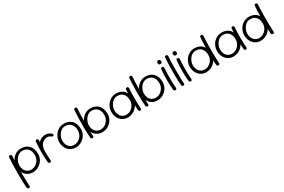

<svg xmlns="http://www.w3.org/2000/svg" viewBox="127 -1998 5262 3558"><g transform="rotate(-30 2758.0 -218.5)"><path d="M306 -3Q254 -3 213 -22Q172 -41 144 -74Q116 -107 101.5 -150.5Q87 -194 87 -244Q87 -296 105.5 -342.5Q124 -389 156 -424.5Q188 -460 232 -480Q276 -500 326 -500Q376 -500 418 -484.5Q460 -469 491 -438Q522 -407 539 -360Q556 -313 556 -249Q556 -199 536 -154.5Q516 -110 481 -76Q446 -42 401 -22.5Q356 -3 306 -3ZM92 212Q82 212 75.5 208.5Q69 205 65 199.5Q61 194 59.5 190Q58 186 58 186Q54 143 51.5 78.5Q49 14 48.5 -61Q48 -136 48.5 -211.5Q49 -287 52 -354Q55 -421 59 -469Q59 -469 60 -473Q61 -477 64 -482Q67 -487 73.5 -490.5Q80 -494 91 -494Q102 -493 108 -488.5Q114 -484 117 -477.5Q120 -471 121 -466.5Q122 -462 122 -462Q118 -421 116 -358.5Q114 -296 113.5 -222.5Q113 -149 113.5 -73.5Q114 2 115.5 70Q117 138 120 187Q120 187 119.5 191Q119 195 116.5 199.5Q114 204 108 208Q102 212 92 212ZM305 -62Q342 -62 376 -78Q410 -94 436 -121.5Q462 -149 477 -185Q492 -221 492 -260Q492 -326 470 -368Q448 -410 410.5 -430Q373 -450 325 -450Q289 -450 256.5 -432Q224 -414 199.5 -383.5Q175 -353 161 -315Q147 -277 147 -238Q147 -187 166.5 -147Q186 -107 221.5 -84.5Q257 -62 305 -62Z M666 -144Q658 -143 653 -146Q648 -149 645 -153.5Q642 -158 640.5 -162Q639 -166 639 -166Q637 -177 635.5 -183Q634 -189 633.5 -196.5Q633 -204 633.5 -219Q634 -234 635 -263Q639 -322 656.5 -366.5Q674 -411 707 -441Q740 -471 788 -486Q822 -495 853 -493.5Q884 -492 911.5 -481Q939 -470 963 -450Q963 -450 966 -447Q969 -444 972.5 -439Q976 -434 978 -428Q980 -422 979 -416Q978 -410 971 -404Q962 -398 953 -398.5Q944 -399 935.5 -403.5Q927 -408 922 -412Q917 -416 917 -416Q890 -436 859.5 -437.5Q829 -439 798 -425Q748 -405 722.5 -364.5Q697 -324 690 -268Q687 -241 686 -227Q685 -213 684.5 -205.5Q684 -198 684 -190.5Q684 -183 685 -167Q685 -167 685 -162Q685 -157 680.5 -151.5Q676 -146 666 -144ZM666 -1Q657 -1 651 -4.5Q645 -8 641 -13Q637 -18 635.5 -21.5Q634 -25 634 -25Q628 -79 625.5 -133Q623 -187 623 -242.5Q623 -298 626 -355.5Q629 -413 634 -474Q634 -474 634.5 -477.5Q635 -481 638 -486Q641 -491 647.5 -494.5Q654 -498 665 -497Q676 -497 682 -492.5Q688 -488 691 -481.5Q694 -475 695 -470.5Q696 -466 696 -466Q692 -415 690 -363Q688 -311 688 -256.5Q688 -202 690 -144.5Q692 -87 696 -26Q696 -26 695 -22Q694 -18 691.5 -13.5Q689 -9 683 -5Q677 -1 666 -1Z M1223 -3Q1173 -3 1132 -22Q1091 -41 1062 -73.5Q1033 -106 1017.5 -149.5Q1002 -193 1002 -243Q1002 -293 1020.5 -339.5Q1039 -386 1072 -422Q1105 -458 1148.5 -479Q1192 -500 1242 -500Q1292 -500 1334.5 -485Q1377 -470 1408.5 -439.5Q1440 -409 1457 -361.5Q1474 -314 1474 -250Q1474 -200 1454 -155.5Q1434 -111 1398.5 -77Q1363 -43 1318 -23Q1273 -3 1223 -3ZM1223 -62Q1260 -62 1294 -77.5Q1328 -93 1354 -120Q1380 -147 1395.5 -182Q1411 -217 1411 -257Q1411 -323 1389 -365.5Q1367 -408 1329.5 -428.5Q1292 -449 1243 -449Q1206 -449 1173.5 -431Q1141 -413 1117 -382.5Q1093 -352 1079 -314Q1065 -276 1065 -238Q1065 -186 1084.5 -146Q1104 -106 1140 -84Q1176 -62 1223 -62Z M1793 -3Q1741 -3 1700 -22Q1659 -41 1631 -74Q1603 -107 1588.5 -150.5Q1574 -194 1574 -244Q1574 -296 1592 -342.5Q1610 -389 1642.5 -424.5Q1675 -460 1718.5 -480Q1762 -500 1813 -500Q1863 -500 1905 -484.5Q1947 -469 1977.5 -438Q2008 -407 2025 -360Q2042 -313 2042 -249Q2042 -199 2022 -154.5Q2002 -110 1967.5 -76Q1933 -42 1888 -22.5Q1843 -3 1793 -3ZM1576 -1Q1566 -1 1559 -5Q1552 -9 1549 -14Q1546 -19 1544.5 -23Q1543 -27 1543 -27Q1539 -70 1536.5 -128.5Q1534 -187 1533.5 -253.5Q1533 -320 1534 -387Q1535 -454 1538 -515.5Q1541 -577 1545 -626Q1545 -626 1545.5 -629.5Q1546 -633 1549 -638Q1552 -643 1558.5 -646.5Q1565 -650 1576 -649Q1587 -649 1593.5 -644Q1600 -639 1603 -632.5Q1606 -626 1606.5 -621.5Q1607 -617 1607 -617Q1603 -577 1601 -519.5Q1599 -462 1598 -396Q1597 -330 1597.5 -262.5Q1598 -195 1599 -133Q1600 -71 1603 -22Q1603 -22 1601.5 -17Q1600 -12 1594.5 -6.5Q1589 -1 1576 -1ZM1791 -62Q1828 -62 1861.5 -78Q1895 -94 1921.5 -121.5Q1948 -149 1963.5 -185Q1979 -221 1979 -260Q1979 -326 1957 -368Q1935 -410 1897 -430Q1859 -450 1811 -450Q1775 -450 1743 -432Q1711 -414 1686.5 -383.5Q1662 -353 1647.5 -315Q1633 -277 1633 -238Q1633 -187 1652 -147Q1671 -107 1707 -84.5Q1743 -62 1791 -62Z M2338 -3Q2288 -3 2247.5 -21.5Q2207 -40 2178 -73Q2149 -106 2133.5 -149.5Q2118 -193 2118 -243Q2118 -294 2136.5 -340.5Q2155 -387 2188 -423Q2221 -459 2264.5 -479.5Q2308 -500 2358 -500Q2426 -500 2477.5 -473.5Q2529 -447 2558 -391.5Q2587 -336 2587 -250Q2587 -200 2567.5 -155.5Q2548 -111 2514 -77Q2480 -43 2435 -23.5Q2390 -4 2338 -3ZM2340 -62Q2377 -62 2410.5 -78Q2444 -94 2470 -121Q2496 -148 2511.5 -183.5Q2527 -219 2527 -258Q2527 -324 2505 -366.5Q2483 -409 2445.5 -429.5Q2408 -450 2359 -450Q2323 -450 2290.5 -432Q2258 -414 2234 -383.5Q2210 -353 2196 -315Q2182 -277 2182 -238Q2182 -187 2201.5 -147Q2221 -107 2256.5 -84.5Q2292 -62 2340 -62ZM2598 -1Q2586 -1 2579 -6Q2572 -11 2568.5 -15.5Q2565 -20 2565 -20Q2558 -93 2555 -167.5Q2552 -242 2554.5 -319.5Q2557 -397 2564 -478Q2564 -478 2566 -483Q2568 -488 2575 -493Q2582 -498 2596 -497Q2607 -497 2613 -492Q2619 -487 2621.5 -480Q2624 -473 2624.5 -468.5Q2625 -464 2625 -464Q2621 -413 2618.5 -361Q2616 -309 2616.5 -255.5Q2617 -202 2619 -145Q2621 -88 2624 -26Q2624 -26 2623.5 -22.5Q2623 -19 2620.5 -14Q2618 -9 2612.5 -5Q2607 -1 2598 -1Z M2971 -3Q2919 -3 2878 -22Q2837 -41 2809 -74Q2781 -107 2766.5 -150.5Q2752 -194 2752 -244Q2752 -296 2770 -342.5Q2788 -389 2820.5 -424.5Q2853 -460 2896.5 -480Q2940 -500 2991 -500Q3041 -500 3083 -484.5Q3125 -469 3155.5 -438Q3186 -407 3203 -360Q3220 -313 3220 -249Q3220 -199 3200 -154.5Q3180 -110 3145.5 -76Q3111 -42 3066 -22.5Q3021 -3 2971 -3ZM2754 -1Q2744 -1 2737 -5Q2730 -9 2727 -14Q2724 -19 2722.5 -23Q2721 -27 2721 -27Q2717 -70 2714.5 -128.5Q2712 -187 2711.5 -253.5Q2711 -320 2712 -387Q2713 -454 2716 -515.5Q2719 -577 2723 -626Q2723 -626 2723.5 -629.5Q2724 -633 2727 -638Q2730 -643 2736.5 -646.5Q2743 -650 2754 -649Q2765 -649 2771.5 -644Q2778 -639 2781 -632.5Q2784 -626 2784.5 -621.5Q2785 -617 2785 -617Q2781 -577 2779 -519.5Q2777 -462 2776 -396Q2775 -330 2775.5 -262.5Q2776 -195 2777 -133Q2778 -71 2781 -22Q2781 -22 2779.5 -17Q2778 -12 2772.5 -6.5Q2767 -1 2754 -1ZM2969 -62Q3006 -62 3039.5 -78Q3073 -94 3099.5 -121.5Q3126 -149 3141.5 -185Q3157 -221 3157 -260Q3157 -326 3135 -368Q3113 -410 3075 -430Q3037 -450 2989 -450Q2953 -450 2921 -432Q2889 -414 2864.5 -383.5Q2840 -353 2825.5 -315Q2811 -277 2811 -238Q2811 -187 2830 -147Q2849 -107 2885 -84.5Q2921 -62 2969 -62Z M3349 -1Q3340 -1 3334 -4.5Q3328 -8 3324 -13Q3320 -18 3318.5 -21.5Q3317 -25 3317 -25Q3311 -79 3308.5 -133Q3306 -187 3306 -242.5Q3306 -298 3309 -355.5Q3312 -413 3317 -474Q3317 -474 3317.5 -477.5Q3318 -481 3321 -486Q3324 -491 3330.5 -494.5Q3337 -498 3348 -497Q3359 -497 3365 -492.5Q3371 -488 3374 -481.5Q3377 -475 3378 -470.5Q3379 -466 3379 -466Q3375 -415 3373 -363Q3371 -311 3371 -256.5Q3371 -202 3373 -144.5Q3375 -87 3379 -26Q3379 -26 3378 -22Q3377 -18 3374.5 -13.5Q3372 -9 3366 -5Q3360 -1 3349 -1ZM3351 -559Q3331 -559 3321.5 -571Q3312 -583 3312 -600Q3312 -619 3321.5 -630.5Q3331 -642 3351 -642Q3371 -642 3380.5 -629.5Q3390 -617 3390 -600Q3390 -589 3386.5 -579.5Q3383 -570 3374.5 -564.5Q3366 -559 3351 -559Z M3521 -1Q3510 -1 3503.5 -4.5Q3497 -8 3493 -13.5Q3489 -19 3487.5 -22.5Q3486 -26 3486 -26Q3482 -69 3479.5 -128Q3477 -187 3476.5 -253.5Q3476 -320 3477 -387Q3478 -454 3481 -515.5Q3484 -577 3488 -626Q3488 -626 3488.5 -629.5Q3489 -633 3492 -638Q3495 -643 3501.5 -646.5Q3508 -650 3519 -649Q3530 -649 3536.5 -644Q3543 -639 3545.5 -633Q3548 -627 3549 -622Q3550 -617 3550 -617Q3546 -578 3544 -521Q3542 -464 3541.5 -398.5Q3541 -333 3541.5 -266Q3542 -199 3543.5 -137Q3545 -75 3548 -26Q3548 -26 3547.5 -22.5Q3547 -19 3544.5 -13.5Q3542 -8 3536 -4.5Q3530 -1 3521 -1Z M3678 -1Q3669 -1 3663 -4.5Q3657 -8 3653 -13Q3649 -18 3647.5 -21.5Q3646 -25 3646 -25Q3640 -79 3637.5 -133Q3635 -187 3635 -242.5Q3635 -298 3638 -355.5Q3641 -413 3646 -474Q3646 -474 3646.5 -477.5Q3647 -481 3650 -486Q3653 -491 3659.5 -494.5Q3666 -498 3677 -497Q3688 -497 3694 -492.5Q3700 -488 3703 -481.5Q3706 -475 3707 -470.5Q3708 -466 3708 -466Q3704 -415 3702 -363Q3700 -311 3700 -256.5Q3700 -202 3702 -144.5Q3704 -87 3708 -26Q3708 -26 3707 -22Q3706 -18 3703.5 -13.5Q3701 -9 3695 -5Q3689 -1 3678 -1ZM3680 -559Q3660 -559 3650.5 -571Q3641 -583 3641 -600Q3641 -619 3650.5 -630.5Q3660 -642 3680 -642Q3700 -642 3709.5 -629.5Q3719 -617 3719 -600Q3719 -589 3715.5 -579.5Q3712 -570 3703.5 -564.5Q3695 -559 3680 -559Z M4015 -3Q3965 -3 3924.5 -21.5Q3884 -40 3855 -73Q3826 -106 3810.5 -149.5Q3795 -193 3795 -243Q3795 -294 3813.5 -340.5Q3832 -387 3865 -423Q3898 -459 3941.5 -479.5Q3985 -500 4035 -500Q4103 -500 4154.5 -473.5Q4206 -447 4235 -391.5Q4264 -336 4264 -250Q4264 -200 4244.5 -155.5Q4225 -111 4191 -77Q4157 -43 4112 -23.5Q4067 -4 4015 -3ZM4017 -62Q4054 -62 4087.5 -78Q4121 -94 4147 -121Q4173 -148 4188.5 -183.5Q4204 -219 4204 -258Q4204 -324 4182 -366.5Q4160 -409 4122.5 -429.5Q4085 -450 4036 -450Q4000 -450 3967.5 -432Q3935 -414 3911 -383.5Q3887 -353 3873 -315Q3859 -277 3859 -238Q3859 -187 3878.5 -147Q3898 -107 3933.5 -84.5Q3969 -62 4017 -62ZM4272 -1Q4262 -1 4255.5 -4.5Q4249 -8 4245 -13.5Q4241 -19 4239.5 -22.5Q4238 -26 4238 -26Q4233 -69 4230.5 -128Q4228 -187 4227.5 -253.5Q4227 -320 4228.5 -387Q4230 -454 4233 -515.5Q4236 -577 4240 -626Q4240 -626 4241 -629.5Q4242 -633 4245 -638Q4248 -643 4254.5 -646.5Q4261 -650 4272 -649Q4283 -649 4289 -644Q4295 -639 4298 -633Q4301 -627 4301.5 -622Q4302 -617 4302 -617Q4299 -578 4297 -521Q4295 -464 4294 -398.5Q4293 -333 4293.5 -266Q4294 -199 4296 -137Q4298 -75 4301 -26Q4301 -26 4300 -22Q4299 -18 4296.5 -13.5Q4294 -9 4288 -5Q4282 -1 4272 -1Z M4598 -3Q4548 -3 4507.5 -21.5Q4467 -40 4438 -73Q4409 -106 4393.5 -149.5Q4378 -193 4378 -243Q4378 -294 4396.5 -340.5Q4415 -387 4448 -423Q4481 -459 4524.5 -479.5Q4568 -500 4618 -500Q4686 -500 4737.5 -473.5Q4789 -447 4818 -391.5Q4847 -336 4847 -250Q4847 -200 4827.5 -155.5Q4808 -111 4774 -77Q4740 -43 4695 -23.5Q4650 -4 4598 -3ZM4600 -62Q4637 -62 4670.5 -78Q4704 -94 4730 -121Q4756 -148 4771.5 -183.5Q4787 -219 4787 -258Q4787 -324 4765 -366.5Q4743 -409 4705.5 -429.5Q4668 -450 4619 -450Q4583 -450 4550.5 -432Q4518 -414 4494 -383.5Q4470 -353 4456 -315Q4442 -277 4442 -238Q4442 -187 4461.5 -147Q4481 -107 4516.5 -84.5Q4552 -62 4600 -62ZM4858 -1Q4846 -1 4839 -6Q4832 -11 4828.5 -15.5Q4825 -20 4825 -20Q4818 -93 4815 -167.5Q4812 -242 4814.5 -319.5Q4817 -397 4824 -478Q4824 -478 4826 -483Q4828 -488 4835 -493Q4842 -498 4856 -497Q4867 -497 4873 -492Q4879 -487 4881.5 -480Q4884 -473 4884.5 -468.5Q4885 -464 4885 -464Q4881 -413 4878.5 -361Q4876 -309 4876.5 -255.5Q4877 -202 4879 -145Q4881 -88 4884 -26Q4884 -26 4883.5 -22.5Q4883 -19 4880.5 -14Q4878 -9 4872.5 -5Q4867 -1 4858 -1Z M5181 -3Q5131 -3 5090.5 -21.5Q5050 -40 5021 -73Q4992 -106 4976.5 -149.5Q4961 -193 4961 -243Q4961 -294 4979.5 -340.5Q4998 -387 5031 -423Q5064 -459 5107.5 -479.5Q5151 -500 5201 -500Q5269 -500 5320.5 -473.5Q5372 -447 5401 -391.5Q5430 -336 5430 -250Q5430 -200 5410.5 -155.5Q5391 -111 5357 -77Q5323 -43 5278 -23.5Q5233 -4 5181 -3ZM5183 -62Q5220 -62 5253.5 -78Q5287 -94 5313 -121Q5339 -148 5354.5 -183.5Q5370 -219 5370 -258Q5370 -324 5348 -366.5Q5326 -409 5288.5 -429.5Q5251 -450 5202 -450Q5166 -450 5133.5 -432Q5101 -414 5077 -383.5Q5053 -353 5039 -315Q5025 -277 5025 -238Q5025 -187 5044.5 -147Q5064 -107 5099.5 -84.5Q5135 -62 5183 -62ZM5438 -1Q5428 -1 5421.5 -4.5Q5415 -8 5411 -13.5Q5407 -19 5405.5 -22.5Q5404 -26 5404 -26Q5399 -69 5396.5 -128Q5394 -187 5393.5 -253.5Q5393 -320 5394.5 -387Q5396 -454 5399 -515.5Q5402 -577 5406 -626Q5406 -626 5407 -629.5Q5408 -633 5411 -638Q5414 -643 5420.5 -646.5Q5427 -650 5438 -649Q5449 -649 5455 -644Q5461 -639 5464 -633Q5467 -627 5467.5 -622Q5468 -617 5468 -617Q5465 -578 5463 -521Q5461 -464 5460 -398.5Q5459 -333 5459.5 -266Q5460 -199 5462 -137Q5464 -75 5467 -26Q5467 -26 5466 -22Q5465 -18 5462.5 -13.5Q5460 -9 5454 -5Q5448 -1 5438 -1Z"/></g></svg>

Font: Sour Gummy Black ExtraLight
Style: Regular
Weight: 250
Version: Version 1.000